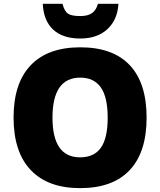

<svg xmlns="http://www.w3.org/2000/svg" viewBox="-20 -972 837 1002"><path d="M745.1 -357.9Q745.1 -177.7 656.7 -84Q568.4 9.8 397.9 9.8Q230 9.8 140.4 -84.5Q50.8 -178.7 50.8 -358.9Q50.8 -537.1 139.9 -631.1Q229 -725.1 398.9 -725.1Q569.3 -725.1 657.2 -631.8Q745.1 -538.6 745.1 -357.9ZM253.9 -357.9Q253.9 -150.9 397.9 -150.9Q471.2 -150.9 506.6 -201.2Q542 -251.5 542 -357.9Q542 -464.8 506.1 -515.9Q470.2 -566.9 398.9 -566.9Q253.9 -566.9 253.9 -357.9ZM598.1 -952.1Q593.3 -868.7 540.5 -819.8Q487.8 -771 398.9 -771Q307.6 -771 257.6 -817.4Q207.5 -863.8 203.1 -952.1H306.2Q315.9 -914.1 334.2 -901.1Q352.5 -888.2 398.9 -888.2Q438.5 -888.2 460.2 -903.6Q481.9 -918.9 491.2 -952.1Z"/></svg>

Font: OpenSansExtrabold
Style: Regular
Weight: 800
Foundry: Ascender Corporation
Version: Version 1.10